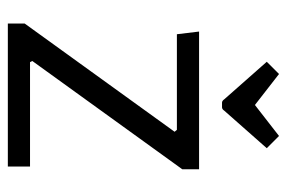

<svg xmlns="http://www.w3.org/2000/svg" viewBox="-144 -606 749 502"><g transform="rotate(90 231.0 -354.5)"><path d="M324 -436 319 -442H69L62 -500H422V-456L139 -64L142 -58H415V0H41V-44ZM173 -709 254 -646 335 -709 367 -677 269 -566Q265 -560 260 -560H248Q243 -560 239 -566L141 -677Z"/></g></svg>

Font: Changa Light
Style: Regular
Weight: 300
Designer: Eduardo Rodriguez Tunni
Foundry: Eduardo Rodriguez Tunni
Version: Version 3.002; ttfautohint (v1.8.2)